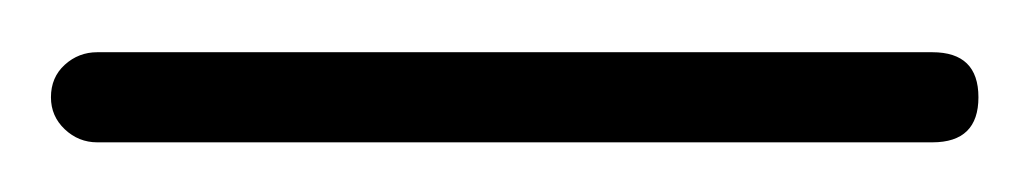

<svg xmlns="http://www.w3.org/2000/svg" viewBox="-38 -60 402 75"><path d="M-18.1 -22Q-18.1 -29.8 -12.7 -34.7Q-7.3 -39.6 0 -39.6H326.2Q344.2 -39.6 344.2 -22Q344.2 -4.4 326.2 -4.4H0Q-7.3 -4.4 -12.7 -9.5Q-18.1 -14.6 -18.1 -22Z"/></svg>

Font: Mikhak-DS2-FD ExtraLight
Style: Regular
Weight: 200
Designer: Amin Abedi
Version: Version 3.2